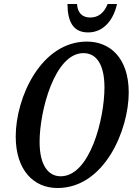

<svg xmlns="http://www.w3.org/2000/svg" viewBox="-20 -934 668 965"><path d="M423 -771C504 -771 552 -839 568 -914H521C502 -866 472 -846 433 -846C395 -846 370 -868 367 -914H319C320 -824 348 -771 423 -771ZM269 11C505 11 627 -281 627 -469C627 -646 530 -725 417 -725C186 -725 59 -444 59 -248C59 -79 149 11 269 11ZM285 -48C225 -48 179 -100 179 -221C179 -377 255 -667 399 -667C463 -667 505 -613 505 -494C505 -337 432 -48 285 -48Z"/></svg>

Font: Noto Serif Condensed Semi
Style: Italic
Weight: 600
Width: 3
Italic angle: -12°
Designer: Monotype Design Team
Foundry: Monotype Imaging Inc.
Version: Version 1.901